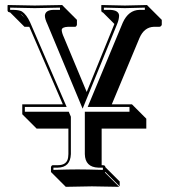

<svg xmlns="http://www.w3.org/2000/svg" viewBox="-20 -451 670 758"><path d="M381.3 201.2H387.2Q391.6 201.7 394 203.6Q396 206.5 396 209L452.6 265.6V284.7L396 228L394 230L450.7 286.6Q449.7 286.6 342.8 284.7Q342.8 284.7 239.7 286.6L183.1 230L181.2 228V209Q182.6 202.1 188 201.2H208Q245.1 201.2 249 169.9Q249.5 163.6 250 157.2V56.6H124.5L67.9 0V-39.1H228L95.7 -345.2Q91.8 -345.2 88.4 -345.2H76.7L20 -401.9Q14.6 -402.8 11.7 -404.8Q10.3 -407.2 9.8 -409.2V-429.2L11.2 -431.2Q11.7 -431.2 117.2 -429.2L226.1 -431.2L227.1 -429.2L283.7 -372.6V-353.5Q282.2 -346.7 277.3 -345.2H248.5Q224.1 -344.2 223.6 -332.5Q224.1 -321.3 232.4 -303.2L322.3 -87.9L431.6 -356.4L386.2 -401.9Q383.3 -402.3 381.8 -403.3Q380.4 -405.8 379.9 -409.2V-429.2L380.9 -431.2Q381.3 -431.2 473.1 -429.2L561 -431.2L562 -429.2L618.7 -372.6V-353.5Q616.7 -346.2 609.4 -345.2H587.4Q549.3 -343.8 530.8 -301.3L421.4 -39.1H501L557.6 17.6V56.6H381.3ZM77.1 -380.9Q72.8 -386.7 68.8 -390.6Q64.5 -395 61 -397ZM259.8 157.2Q257.8 210 208 210.9H190.9V219.7Q253.4 217.8 286.1 217.8Q319.8 217.8 386.2 219.7V210.9H368.2Q315.9 209 314.9 157.2V-9.8H491.2V-28.8H326.2L464.8 -361.8Q487.3 -411.1 530.8 -412.1H551.8V-420.9Q482.9 -418.9 473.1 -418.9Q461.4 -418.9 390.1 -420.9V-412.1H415Q449.2 -410.6 450.2 -389.2Q449.7 -373.5 442.4 -356L306.2 -22L167 -356Q157.2 -376.5 157.2 -389.2Q158.7 -411.6 191.9 -412.1H216.8V-420.9Q123 -418.9 117.2 -418.9Q105 -418.9 20 -420.9Q20 -420.4 20 -416Q20 -412.6 20 -412.1H32.2Q55.7 -411.6 66.4 -405.8Q84.5 -394 99.1 -362.3L243.2 -28.8H78.1V-9.8H251.5L259.8 9.8Z"/></svg>

Font: Linux Biolinum Shadow O
Style: Regular
Weight: 400
Designer: Philipp H. Poll
Foundry: Philipp H. Poll
Version: Version 1.0.4